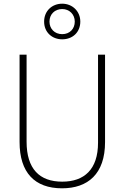

<svg xmlns="http://www.w3.org/2000/svg" viewBox="-20 -1010 674 1040"><path d="M317 -797C373 -797 415 -835 415 -893C415 -949 372 -990 317 -990C262 -990 219 -951 219 -893C219 -834 263 -797 317 -797ZM317 -825C275 -825 248 -855 248 -893C248 -932 276 -961 317 -961C356 -961 385 -932 385 -893C385 -854 358 -825 317 -825ZM549 -240V-714H511V-237C511 -92 436 -26 317 -26C194 -26 124 -95 124 -243V-714H86V-241C86 -75 168 10 316 10C456 10 549 -68 549 -240Z"/></svg>

Font: Noto Sans Devanagari SemiCondensed ExtraLight
Style: Regular
Weight: 200
Width: 4
Designer: Jelle Bosma - Monotype Design Team
Foundry: Monotype Imaging Inc.
Version: Version 2.004